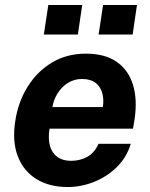

<svg xmlns="http://www.w3.org/2000/svg" viewBox="-20 -743 603 773"><path d="M253 10Q178.5 10 126.5 -22.2Q74.5 -54.5 51.8 -113.5Q29 -172.5 41 -252.5Q52 -330 90.2 -392.2Q128.5 -454.5 188.5 -490.8Q248.5 -527 325.5 -527Q403 -527 450.2 -493.8Q497.5 -460.5 515.5 -401.2Q533.5 -342 522 -264.5L515.5 -225H179.5Q173 -185.5 181 -156.2Q189 -127 210.8 -111.2Q232.5 -95.5 266 -95.5Q302 -95.5 331.2 -111.5Q360.5 -127.5 376.5 -164H506.5Q490 -109 450 -70Q410 -31 358 -10.5Q306 10 253 10ZM191 -312H394Q399 -343 391.5 -369Q384 -395 364 -410Q344 -425 310 -425Q278 -425 252.8 -408.8Q227.5 -392.5 211.5 -366.5Q195.5 -340.5 191 -312ZM377 -604 395 -723H531.5L514 -604ZM156.5 -604 174.5 -723H311L293.5 -604Z"/></svg>

Font: Public Sans Thin
Style: Bold Italic
Weight: 700
Italic angle: -8°
Version: Version 2.001